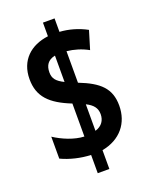

<svg xmlns="http://www.w3.org/2000/svg" viewBox="-151 -840 771 979"><g transform="rotate(-20 234.5 -350.5)"><path d="M206 -41V58H269V-44C370 -63 427 -134 427 -229C427 -322 377 -368 269 -410V-581C308 -577 348 -565 384 -545L414 -644C368 -669 318 -683 269 -686V-759H206V-685C110 -673 43 -613 43 -511C43 -416 95 -364 206 -320V-141C152 -143 91 -169 47 -198V-79C93 -57 151 -43 206 -41ZM206 -580V-437C166 -457 150 -475 150 -509C150 -546 166 -572 206 -580ZM269 -149V-293C305 -275 323 -254 323 -220C323 -187 306 -160 269 -149Z"/></g></svg>

Font: Noto Sans Armenian ExtraCondensed
Style: Regular
Weight: 400
Width: 2
Designer: Monotype Design Team
Foundry: Monotype Imaging Inc.
Version: Version 2.008